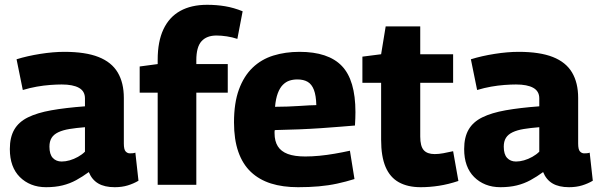

<svg xmlns="http://www.w3.org/2000/svg" viewBox="-20 -770 2492 800"><path d="M21 -149Q21 -198 39.5 -230Q58 -262 96.5 -281Q135 -300 194 -310.5Q253 -321 334 -327V-360Q334 -390 309 -404Q284 -418 237 -418Q216 -418 189 -416Q162 -414 133.5 -409Q105 -404 75 -395L49 -523Q94 -537 148 -545.5Q202 -554 248 -554Q336 -554 390.5 -532.5Q445 -511 470.5 -468Q496 -425 496 -362V-172Q496 -147 503.5 -139Q511 -131 521 -131Q526 -131 532.5 -131.5Q539 -132 544 -134L557 -17Q537 -5 512.5 2.5Q488 10 458 10Q416 10 389.5 -5.5Q363 -21 350 -53Q324 -34 297.5 -19.5Q271 -5 240.5 2.5Q210 10 172 10Q138 10 110.5 -1Q83 -12 62.5 -32.5Q42 -53 31.5 -82Q21 -111 21 -149ZM186 -159Q186 -127 200 -112Q214 -97 237 -97Q253 -97 270.5 -102Q288 -107 305 -116.5Q322 -126 334 -138V-240Q297 -237 269.5 -232.5Q242 -228 223 -219Q204 -210 195 -195.5Q186 -181 186 -159Z M637 0V-384H562V-493L637 -503V-521Q637 -597 661 -648Q685 -699 731 -724.5Q777 -750 843 -750Q882 -750 918 -744Q954 -738 991 -723L969 -608Q948 -615 925 -618.5Q902 -622 882 -622Q841 -622 819.5 -598Q798 -574 798 -519V-503H929V-384H798V0Z M1222 10Q1158 10 1109 -5.5Q1060 -21 1025.5 -53.5Q991 -86 973 -137.5Q955 -189 955 -260Q955 -341 975.5 -397Q996 -453 1032.5 -488Q1069 -523 1119 -538.5Q1169 -554 1228 -554Q1348 -554 1404.5 -495Q1461 -436 1461 -303Q1461 -293 1460.5 -277.5Q1460 -262 1459 -247Q1434 -245 1398 -242Q1362 -239 1318 -236Q1274 -233 1225 -231Q1176 -229 1125 -228Q1124 -225 1124 -222Q1124 -219 1124 -215Q1124 -182 1137.5 -160.5Q1151 -139 1179 -128.5Q1207 -118 1252 -118Q1280 -118 1311 -121Q1342 -124 1374 -129.5Q1406 -135 1438 -142L1457 -24Q1422 -13 1385 -5Q1348 3 1308 6.5Q1268 10 1222 10ZM1126 -325Q1152 -325 1178 -326Q1204 -327 1227 -328.5Q1250 -330 1268 -331Q1286 -332 1298 -332Q1297 -372 1288 -395.5Q1279 -419 1262 -429Q1245 -439 1219 -439Q1201 -439 1186 -434Q1171 -429 1158.5 -416.5Q1146 -404 1137.5 -381.5Q1129 -359 1126 -325Z M1733 10Q1679 10 1642 -10.5Q1605 -31 1586.5 -74.5Q1568 -118 1568 -188V-425H1490V-534L1568 -544L1587 -660H1731V-544H1868V-425H1731V-201Q1731 -161 1745.5 -144.5Q1760 -128 1791 -128Q1808 -128 1827 -131.5Q1846 -135 1868 -140L1890 -16Q1848 -2 1809 4Q1770 10 1733 10Z M1914 -149Q1914 -198 1932.5 -230Q1951 -262 1989.5 -281Q2028 -300 2087 -310.5Q2146 -321 2227 -327V-360Q2227 -390 2202 -404Q2177 -418 2130 -418Q2109 -418 2082 -416Q2055 -414 2026.5 -409Q1998 -404 1968 -395L1942 -523Q1987 -537 2041 -545.5Q2095 -554 2141 -554Q2229 -554 2283.5 -532.5Q2338 -511 2363.5 -468Q2389 -425 2389 -362V-172Q2389 -147 2396.5 -139Q2404 -131 2414 -131Q2419 -131 2425.5 -131.5Q2432 -132 2437 -134L2450 -17Q2430 -5 2405.5 2.5Q2381 10 2351 10Q2309 10 2282.5 -5.5Q2256 -21 2243 -53Q2217 -34 2190.5 -19.5Q2164 -5 2133.5 2.5Q2103 10 2065 10Q2031 10 2003.5 -1Q1976 -12 1955.5 -32.5Q1935 -53 1924.5 -82Q1914 -111 1914 -149ZM2079 -159Q2079 -127 2093 -112Q2107 -97 2130 -97Q2146 -97 2163.5 -102Q2181 -107 2198 -116.5Q2215 -126 2227 -138V-240Q2190 -237 2162.5 -232.5Q2135 -228 2116 -219Q2097 -210 2088 -195.5Q2079 -181 2079 -159Z"/></svg>

Font: Georama ExtraCondensed Thin
Style: Bold
Weight: 700
Version: Version 1.001